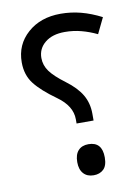

<svg xmlns="http://www.w3.org/2000/svg" viewBox="-75 -668 528 728"><g transform="rotate(-10 189.5 -304.5)"><path d="M196.8 -196.8V-212.9Q196.8 -264.6 140.9 -304.4Q85 -344.2 58.6 -378.2Q32.2 -412.1 32.2 -460.9Q32.2 -529.3 81.8 -573.2Q131.3 -617.2 209 -617.2Q249 -617.2 287.1 -607.2Q325.2 -597.2 365.2 -576.7L335.9 -516.1Q306.6 -530.3 276.1 -538.3Q245.6 -546.4 212.4 -546.4Q164.6 -546.4 136.5 -523.4Q108.4 -500.5 108.4 -464.4Q108.4 -436.5 125.5 -412.8Q142.6 -389.2 183.6 -358.6Q224.6 -328.1 243.4 -295.9Q262.2 -263.7 262.2 -223.1V-196.8ZM173.8 -51.8Q173.8 -81.1 187.7 -96.4Q201.7 -111.8 227.1 -111.8Q279.8 -111.8 279.8 -51.8Q279.8 -20 265.1 -6.1Q250.5 7.8 227.1 7.8Q202.1 7.8 188 -7.8Q173.8 -23.4 173.8 -51.8Z"/></g></svg>

Font: Noto Sans Syriac Estrangela
Style: Regular
Weight: 400
Designer: Monotype Design team
Foundry: Monotype Imaging Inc.
Version: Version 1.00